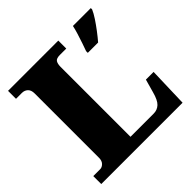

<svg xmlns="http://www.w3.org/2000/svg" viewBox="-182 -877 1040 1040"><g transform="rotate(-45 338.5 -357.0)"><path d="M21 0V-61H74Q88 -61 100.5 -73.5Q113 -86 113 -109V-602Q113 -628 99.5 -640.5Q86 -653 66 -653H21V-714H406V-653H357Q330 -653 322 -640.5Q314 -628 314 -604V-69H492Q519 -69 538.5 -87Q558 -105 571 -154L592 -229H651L644 0ZM472 -567Q479 -586 488 -612.5Q497 -639 505.5 -666.5Q514 -694 518 -714H655V-704Q646 -683 628.5 -656.5Q611 -630 590.5 -603Q570 -576 551 -554H472Z"/></g></svg>

Font: Noto Serif Tamil Black
Style: Italic
Weight: 900
Italic angle: -12°
Designer: Indian Type Foundry, Tom Grace, and the Monotype Design Team
Foundry: Monotype Imaging Inc.
Version: Version 2.003; ttfautohint (v1.8.4.7-5d5b)